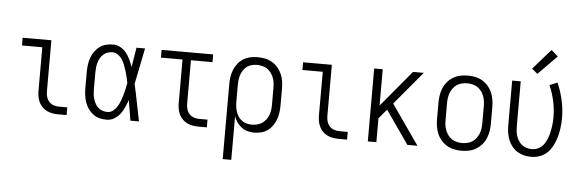

<svg xmlns="http://www.w3.org/2000/svg" viewBox="-57 -955 4113 1364"><g transform="rotate(5 2000.0 -273.0)"><path d="M374 0Q354 0 333 -3.5Q312 -7 293.5 -16Q275 -25 260 -40Q245 -55 236 -74Q227 -93 223.5 -113.5Q220 -134 220 -155V-465H75V-520H280V-155Q280 -135 285.5 -116Q291 -97 304 -82.5Q317 -68 336 -61.5Q355 -55 374 -55H434V0Z M721 8Q695 8 670 2Q645 -4 624.5 -19Q604 -34 589 -55Q574 -76 565.5 -100Q557 -124 553.5 -149.5Q550 -175 550 -200V-320Q550 -345 553.5 -370.5Q557 -396 565.5 -420Q574 -444 589 -465Q604 -486 624.5 -501Q645 -516 670 -522Q695 -528 721 -528Q748 -528 773 -514Q798 -500 815 -478Q832 -456 843.5 -431Q855 -406 864 -380Q870 -415 875.5 -450Q881 -485 887 -520H948Q934 -456 922 -391.5Q910 -327 896 -263Q911 -198 923.5 -132Q936 -66 950 0H889Q883 -37 877 -73.5Q871 -110 865 -146Q856 -119 844.5 -93Q833 -67 816 -44.5Q799 -22 774 -7Q749 8 721 8ZM721 -47Q743 -47 761 -61.5Q779 -76 790.5 -95Q802 -114 810 -135Q818 -156 824 -177Q830 -198 835 -220Q840 -242 844 -264Q840 -285 835 -306Q830 -327 823.5 -348Q817 -369 809.5 -389Q802 -409 790.5 -427.5Q779 -446 760.5 -459.5Q742 -473 721 -473Q703 -473 686 -467.5Q669 -462 655.5 -450Q642 -438 633.5 -422.5Q625 -407 620 -390Q615 -373 613 -355.5Q611 -338 611 -320V-200Q611 -182 613 -164.5Q615 -147 620 -130Q625 -113 633.5 -97.5Q642 -82 655.5 -70Q669 -58 686 -52.5Q703 -47 721 -47Z M1374 0Q1354 0 1333 -3.5Q1312 -7 1293.5 -16Q1275 -25 1260 -40Q1245 -55 1236 -74Q1227 -93 1223.5 -113.5Q1220 -134 1220 -155V-465H1066V-520H1434V-465H1280V-155Q1280 -135 1285.5 -116Q1291 -97 1304 -82.5Q1317 -68 1336 -61.5Q1355 -55 1374 -55H1434V0Z M1566 215V-320Q1566 -346 1570 -372.5Q1574 -399 1584 -423.5Q1594 -448 1610.5 -468.5Q1627 -489 1649.5 -503Q1672 -517 1698 -522.5Q1724 -528 1751 -528Q1778 -528 1804.5 -522.5Q1831 -517 1854 -503.5Q1877 -490 1894.5 -469.5Q1912 -449 1923 -424.5Q1934 -400 1938 -373.5Q1942 -347 1942 -320V-200Q1942 -175 1938.5 -149.5Q1935 -124 1926.5 -100.5Q1918 -77 1903.5 -56Q1889 -35 1868.5 -20Q1848 -5 1823.5 1.5Q1799 8 1773 8Q1749 8 1725.5 2Q1702 -4 1682.5 -18.5Q1663 -33 1649 -53Q1635 -73 1627 -96V215ZM1751 -47Q1770 -47 1788.5 -51.5Q1807 -56 1823 -66.5Q1839 -77 1850.5 -92.5Q1862 -108 1869 -125.5Q1876 -143 1878.5 -162Q1881 -181 1881 -200V-320Q1881 -339 1878.5 -358Q1876 -377 1869 -394.5Q1862 -412 1850.5 -427.5Q1839 -443 1823 -453.5Q1807 -464 1788.5 -468.5Q1770 -473 1751 -473Q1732 -473 1714 -468.5Q1696 -464 1680.5 -453Q1665 -442 1654.5 -426.5Q1644 -411 1638 -393.5Q1632 -376 1629.5 -357.5Q1627 -339 1627 -320V-200Q1627 -181 1629.5 -162.5Q1632 -144 1638 -126.5Q1644 -109 1654.5 -93.5Q1665 -78 1680.5 -67Q1696 -56 1714 -51.5Q1732 -47 1751 -47Z M2374 0Q2354 0 2333 -3.5Q2312 -7 2293.5 -16Q2275 -25 2260 -40Q2245 -55 2236 -74Q2227 -93 2223.5 -113.5Q2220 -134 2220 -155V-465H2075V-520H2280V-155Q2280 -135 2285.5 -116Q2291 -97 2304 -82.5Q2317 -68 2336 -61.5Q2355 -55 2374 -55H2434V0Z M2582 0V-520H2643V-261L2859 -520H2936L2738 -284L2936 0H2864L2699 -237L2643 -170V0Z M3250 8Q3223 8 3196.5 2.5Q3170 -3 3147 -16.5Q3124 -30 3106 -50.5Q3088 -71 3077.5 -95.5Q3067 -120 3062.5 -146.5Q3058 -173 3058 -200V-320Q3058 -347 3062.5 -373.5Q3067 -400 3077.5 -424.5Q3088 -449 3106 -469.5Q3124 -490 3147 -503.5Q3170 -517 3196.5 -522.5Q3223 -528 3250 -528Q3277 -528 3303.5 -522.5Q3330 -517 3353 -503.5Q3376 -490 3394 -469.5Q3412 -449 3422.5 -424.5Q3433 -400 3437.5 -373.5Q3442 -347 3442 -320V-200Q3442 -173 3437.5 -146.5Q3433 -120 3422.5 -95.5Q3412 -71 3394 -50.5Q3376 -30 3353 -16.5Q3330 -3 3303.5 2.5Q3277 8 3250 8ZM3250 -47Q3269 -47 3288 -51.5Q3307 -56 3323 -66.5Q3339 -77 3350.5 -92.5Q3362 -108 3369 -125.5Q3376 -143 3378.5 -162Q3381 -181 3381 -200V-320Q3381 -339 3378.5 -358Q3376 -377 3369 -394.5Q3362 -412 3350.5 -427.5Q3339 -443 3323 -453.5Q3307 -464 3288 -468.5Q3269 -473 3250 -473Q3231 -473 3212 -468.5Q3193 -464 3177 -453.5Q3161 -443 3149.5 -427.5Q3138 -412 3131 -394.5Q3124 -377 3121.5 -358Q3119 -339 3119 -320V-200Q3119 -181 3121.5 -162Q3124 -143 3131 -125.5Q3138 -108 3149.5 -92.5Q3161 -77 3177 -66.5Q3193 -56 3212 -51.5Q3231 -47 3250 -47Z M3746 8Q3720 8 3694.5 1.5Q3669 -5 3647 -19Q3625 -33 3609 -53.5Q3593 -74 3583.5 -98Q3574 -122 3570 -148Q3566 -174 3566 -200V-520H3627V-200Q3627 -182 3629 -164Q3631 -146 3637 -128.5Q3643 -111 3653 -95.5Q3663 -80 3677.5 -69Q3692 -58 3709.5 -52.5Q3727 -47 3745 -47Q3764 -47 3782.5 -53Q3801 -59 3815.5 -72Q3830 -85 3839.5 -101.5Q3849 -118 3856 -135.5Q3863 -153 3867.5 -172Q3872 -191 3875 -209.5Q3878 -228 3879.5 -247Q3881 -266 3881 -285Q3881 -344 3868.5 -401Q3856 -458 3833 -511L3888 -534Q3914 -475 3928 -412Q3942 -349 3942 -285Q3942 -252 3938 -219Q3934 -186 3925.5 -154.5Q3917 -123 3902.5 -93Q3888 -63 3865 -39Q3842 -15 3810.5 -3.5Q3779 8 3746 8ZM3740 -583 3700 -617 3826 -761 3874 -719Z"/></g></svg>

Font: Iosevka SS04 Light
Style: Regular
Weight: 300
Monospace: yes
Designer: Belleve Invis
Foundry: Belleve Invis
Version: Version 19.0.0; ttfautohint (v1.8.4)